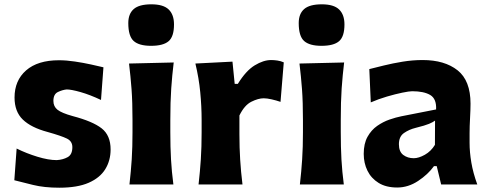

<svg xmlns="http://www.w3.org/2000/svg" viewBox="-20 -855 2261 890"><path d="M254.9 15.1Q185.1 15.1 133.1 2.2Q81.1 -10.7 46.4 -19.5L57.1 -166.5Q102.5 -144 153.6 -128.4Q204.6 -112.8 243.2 -112.8Q272.5 -114.7 293.9 -126.7Q315.4 -138.7 315.4 -172.9Q315.4 -200.2 290.3 -212.6Q265.1 -225.1 200.7 -243.2Q124 -263.7 85.7 -300.8Q47.4 -337.9 47.4 -402.8Q47.4 -481.9 101.1 -528.8Q154.8 -575.7 253.4 -575.7Q288.1 -575.7 327.1 -569.8Q366.2 -564 401.6 -556.2Q437 -548.3 459.5 -543L448.2 -391.6Q396.5 -416 353.3 -428.2Q310.1 -440.4 289.1 -440.4Q269.5 -438.5 248.5 -428.5Q227.5 -418.5 227.5 -387.2Q227.5 -361.3 246.6 -346.2Q265.6 -331.1 316.9 -316.9Q409.7 -292.5 451.2 -260Q492.7 -227.5 492.7 -162.1Q492.7 -110.8 468 -70.8Q443.4 -30.8 391.1 -7.8Q338.9 15.1 254.9 15.1Z M580.1 0Q586.9 -59.6 590.6 -116.2Q594.2 -172.9 594.2 -242.2V-298.3Q594.2 -382.3 589.8 -441.4Q585.4 -500.5 578.1 -560.5L785.2 -565.4Q777.8 -504.9 773.7 -444.6Q769.5 -384.3 769.5 -298.3V-242.2Q769.5 -172.9 772.7 -116.2Q775.9 -59.6 783.7 0ZM680.2 -642.6Q624.5 -642.6 599.6 -665Q574.7 -687.5 574.7 -748Q574.7 -791 599.9 -813Q625 -835 681.6 -835Q737.3 -835 762 -811Q786.6 -787.1 786.6 -741.7Q786.6 -685.5 761.7 -664.1Q736.8 -642.6 680.2 -642.6Z M900.4 0Q907.2 -59.6 910.9 -116.2Q914.6 -172.9 914.6 -242.2V-298.3Q914.6 -362.3 908.2 -427.7Q901.9 -493.2 885.7 -560.5L1057.6 -569.3L1067.9 -466.3H1082.5Q1120.1 -527.3 1160.6 -552Q1201.2 -576.7 1236.8 -576.7Q1249.5 -576.7 1265.4 -574.5Q1281.2 -572.3 1295.4 -565.9L1280.3 -382.8Q1260.7 -389.6 1239 -394.5Q1217.3 -399.4 1202.6 -399.4Q1177.2 -399.4 1145.3 -383.5Q1113.3 -367.7 1089.8 -319.8V-232.9Q1089.8 -170.4 1093.3 -115Q1096.7 -59.6 1104 0Z M1370.1 0Q1377 -59.6 1380.6 -116.2Q1384.3 -172.9 1384.3 -242.2V-298.3Q1384.3 -382.3 1379.9 -441.4Q1375.5 -500.5 1368.2 -560.5L1575.2 -565.4Q1567.9 -504.9 1563.7 -444.6Q1559.6 -384.3 1559.6 -298.3V-242.2Q1559.6 -172.9 1562.7 -116.2Q1565.9 -59.6 1573.7 0ZM1470.2 -642.6Q1414.6 -642.6 1389.6 -665Q1364.7 -687.5 1364.7 -748Q1364.7 -791 1389.9 -813Q1415 -835 1471.7 -835Q1527.3 -835 1552 -811Q1576.7 -787.1 1576.7 -741.7Q1576.7 -685.5 1551.8 -664.1Q1526.9 -642.6 1470.2 -642.6Z M1821.3 14.2Q1769.5 14.2 1735.1 -7.1Q1700.7 -28.3 1683.3 -63.7Q1666 -99.1 1666 -141.6Q1666 -189.5 1683.6 -220.9Q1701.2 -252.4 1728.5 -271.5Q1755.9 -290.5 1785.6 -300.8Q1815.4 -311 1839.8 -315.9L2001.5 -347.7Q2003.9 -397 1974.4 -414.6Q1944.8 -432.1 1890.6 -432.1Q1877 -432.1 1845 -425.5Q1813 -418.9 1773.9 -407.5Q1734.9 -396 1698.7 -380.4L1691.9 -534.7Q1719.2 -541.5 1759.5 -551.5Q1799.8 -561.5 1846.4 -569.1Q1893.1 -576.7 1939 -576.7Q2041 -576.7 2101.1 -529.1Q2161.1 -481.4 2161.1 -374.5Q2161.1 -347.2 2158.9 -307.9Q2156.7 -268.6 2156.7 -237.8V-192.9Q2156.7 -149.9 2164.8 -101.8Q2172.9 -53.7 2192.4 0H2024.9L2004.4 -85H1991.7Q1963.9 -46.4 1918 -16.1Q1872.1 14.2 1821.3 14.2ZM1897.9 -121.6Q1920.9 -121.6 1949.5 -137.7Q1978 -153.8 1996.1 -183.6L1996.6 -295.9Q1986.8 -288.6 1969 -281Q1951.2 -273.4 1906.2 -262.2Q1876.5 -254.9 1852.8 -238.5Q1829.1 -222.2 1829.1 -186.5Q1829.1 -151.9 1849.4 -136.7Q1869.6 -121.6 1897.9 -121.6Z"/></svg>

Font: Pinar DS4-Bold
Style: Regular
Weight: 700
Designer: Amin Abedi
Version: Version 2.000